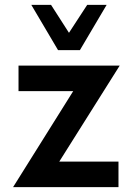

<svg xmlns="http://www.w3.org/2000/svg" viewBox="-20 -770 541 790"><path d="M308.8 -563.8H218.8L108.8 -750H190L263.8 -635L338.8 -750H418.8ZM472.5 -500 223.8 -105H467.5V0H33.8L281.2 -395H56.2V-500Z"/></svg>

Font: Now Alt Medium
Style: Regular
Weight: 500
Designer: Alfredo Marco Pradil
Foundry: Alfredo Marco Pradil
Version: Version 1.002;PS 001.002;hotconv 1.0.88;makeotf.lib2.5.64775